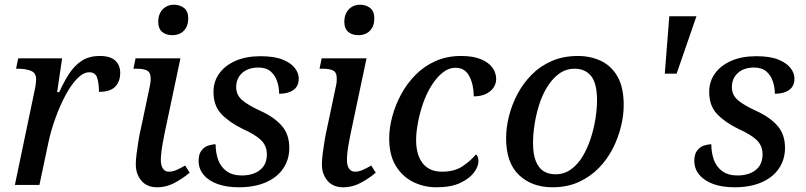

<svg xmlns="http://www.w3.org/2000/svg" viewBox="-20 -783 3411 813"><path d="M127 -402Q130 -415 131.5 -428.5Q133 -442 133 -447Q133 -475 110 -483.5Q87 -492 58 -492H48L57 -536H243L222 -393H231Q250 -436 272.5 -470.5Q295 -505 326 -525.5Q357 -546 403 -546Q447 -546 468 -526.5Q489 -507 489 -475Q489 -437 467.5 -415.5Q446 -394 399 -394Q399 -432 391 -454.5Q383 -477 358 -477Q333 -477 307 -450.5Q281 -424 257.5 -380Q234 -336 215 -283.5Q196 -231 185 -180L147 0H43Z M645 10Q602 10 578.5 -18Q555 -46 555 -87Q555 -106 558.5 -133Q562 -160 566.5 -188Q571 -216 576 -236L615 -421Q617 -430 617.5 -437.5Q618 -445 618 -450Q618 -477 602.5 -484.5Q587 -492 559 -492H545L554 -536H744L676 -214Q674 -202 670 -182Q666 -162 663.5 -141Q661 -120 661 -106Q661 -82 670 -69Q679 -56 695 -56Q711 -56 728 -63.5Q745 -71 764 -82L783 -52Q761 -32 723.5 -11Q686 10 645 10ZM710 -634Q683 -634 666.5 -648Q650 -662 650 -690Q650 -713 658.5 -729Q667 -745 682 -754Q697 -763 716 -763Q742 -763 759.5 -749Q777 -735 777 -706Q777 -680 767 -664Q757 -648 742 -641Q727 -634 710 -634Z M991 10Q940 10 902 -3.5Q864 -17 842.5 -42.5Q821 -68 821 -102Q821 -130 833 -145.5Q845 -161 861.5 -166.5Q878 -172 893 -172Q893 -137 903.5 -107Q914 -77 939 -58.5Q964 -40 1004 -40Q1036 -40 1060 -50.5Q1084 -61 1097 -80.5Q1110 -100 1110 -130Q1110 -165 1086 -189Q1062 -213 1006 -238Q951 -265 917.5 -300Q884 -335 884 -394Q884 -438 908.5 -472Q933 -506 977.5 -525.5Q1022 -545 1083 -545Q1141 -545 1176 -531Q1211 -517 1228 -495.5Q1245 -474 1245 -450Q1245 -418 1222.5 -402Q1200 -386 1162 -386Q1162 -413 1153.5 -438.5Q1145 -464 1126 -480.5Q1107 -497 1074 -497Q1031 -497 1005.5 -474Q980 -451 980 -414Q980 -381 1005.5 -359Q1031 -337 1084 -313Q1141 -287 1173 -250.5Q1205 -214 1205 -157Q1205 -108 1179.5 -70Q1154 -32 1106 -11Q1058 10 991 10Z M1433 10Q1390 10 1366.5 -18Q1343 -46 1343 -87Q1343 -106 1346.5 -133Q1350 -160 1354.5 -188Q1359 -216 1364 -236L1403 -421Q1405 -430 1405.5 -437.5Q1406 -445 1406 -450Q1406 -477 1390.5 -484.5Q1375 -492 1347 -492H1333L1342 -536H1532L1464 -214Q1462 -202 1458 -182Q1454 -162 1451.5 -141Q1449 -120 1449 -106Q1449 -82 1458 -69Q1467 -56 1483 -56Q1499 -56 1516 -63.5Q1533 -71 1552 -82L1571 -52Q1549 -32 1511.5 -11Q1474 10 1433 10ZM1498 -634Q1471 -634 1454.5 -648Q1438 -662 1438 -690Q1438 -713 1446.5 -729Q1455 -745 1470 -754Q1485 -763 1504 -763Q1530 -763 1547.5 -749Q1565 -735 1565 -706Q1565 -680 1555 -664Q1545 -648 1530 -641Q1515 -634 1498 -634Z M1828 10Q1774 10 1728.5 -13Q1683 -36 1655.5 -81.5Q1628 -127 1628 -197Q1628 -241 1641 -289.5Q1654 -338 1678.5 -383.5Q1703 -429 1739.5 -466Q1776 -503 1824.5 -524.5Q1873 -546 1932 -546Q1984 -546 2017 -532Q2050 -518 2065.5 -496Q2081 -474 2081 -448Q2081 -429 2070 -412.5Q2059 -396 2038 -385.5Q2017 -375 1986 -375Q1986 -424 1967.5 -460Q1949 -496 1909 -496Q1879 -496 1853 -474.5Q1827 -453 1806 -419Q1785 -385 1771 -344Q1757 -303 1749.5 -262.5Q1742 -222 1742 -190Q1742 -127 1770 -91.5Q1798 -56 1852 -56Q1905 -56 1939.5 -79.5Q1974 -103 1995 -129Q2000 -126 2003 -118Q2006 -110 2006 -101Q2006 -78 1987 -52.5Q1968 -27 1929 -8.5Q1890 10 1828 10Z M2319 10Q2233 10 2178 -41.5Q2123 -93 2123 -198Q2123 -242 2135 -290.5Q2147 -339 2171 -384.5Q2195 -430 2231 -466.5Q2267 -503 2316 -524.5Q2365 -546 2427 -546Q2481 -546 2525 -525Q2569 -504 2595 -458.5Q2621 -413 2621 -338Q2621 -295 2609.5 -247.5Q2598 -200 2575 -154.5Q2552 -109 2516 -72Q2480 -35 2431 -12.5Q2382 10 2319 10ZM2332 -45Q2369 -45 2398 -66Q2427 -87 2447.5 -121.5Q2468 -156 2481.5 -197.5Q2495 -239 2501.5 -281Q2508 -323 2508 -358Q2508 -430 2483 -461Q2458 -492 2414 -492Q2376 -492 2347.5 -471Q2319 -450 2297.5 -415.5Q2276 -381 2263 -339.5Q2250 -298 2243.5 -256Q2237 -214 2237 -178Q2237 -130 2249 -100.5Q2261 -71 2282 -58Q2303 -45 2332 -45Z M2795 -471 2814 -714H2929L2845 -471Z M3090 10Q3039 10 3001 -3.5Q2963 -17 2941.5 -42.5Q2920 -68 2920 -102Q2920 -130 2932 -145.5Q2944 -161 2960.5 -166.5Q2977 -172 2992 -172Q2992 -137 3002.5 -107Q3013 -77 3038 -58.5Q3063 -40 3103 -40Q3135 -40 3159 -50.5Q3183 -61 3196 -80.5Q3209 -100 3209 -130Q3209 -165 3185 -189Q3161 -213 3105 -238Q3050 -265 3016.5 -300Q2983 -335 2983 -394Q2983 -438 3007.5 -472Q3032 -506 3076.5 -525.5Q3121 -545 3182 -545Q3240 -545 3275 -531Q3310 -517 3327 -495.5Q3344 -474 3344 -450Q3344 -418 3321.5 -402Q3299 -386 3261 -386Q3261 -413 3252.5 -438.5Q3244 -464 3225 -480.5Q3206 -497 3173 -497Q3130 -497 3104.5 -474Q3079 -451 3079 -414Q3079 -381 3104.5 -359Q3130 -337 3183 -313Q3240 -287 3272 -250.5Q3304 -214 3304 -157Q3304 -108 3278.5 -70Q3253 -32 3205 -11Q3157 10 3090 10Z"/></svg>

Font: ET Text
Style: Italic
Weight: 470
Italic angle: -12°
Designer: Monotype Design Team
Foundry: Monotype Imaging Inc.
Version: Version 2.009